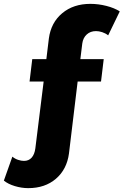

<svg xmlns="http://www.w3.org/2000/svg" viewBox="-132 -772 640 994"><path d="M294 -547 284 -466H405L391 -350H270L225 23Q214 105 157.5 153.5Q101 202 14 202Q-20 202 -55 191.5Q-90 181 -112 163L-68 39Q-55 50 -38.5 55.5Q-22 61 -8 61Q17 61 32 44Q47 27 51 -4L94 -350H21L35 -466H108L121 -573Q132 -655 190 -703.5Q248 -752 336 -752Q377 -752 418.5 -741.5Q460 -731 488 -713L428 -589Q414 -600 397 -605.5Q380 -611 365 -611Q336 -611 317 -593.5Q298 -576 294 -547Z"/></svg>

Font: Gontserrat
Style: Bold
Weight: 700
Designer: Julieta Ulanovsky
Foundry: Julieta Ulanovsky
Version: Version 6.001